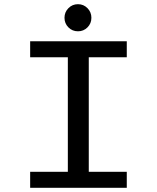

<svg xmlns="http://www.w3.org/2000/svg" viewBox="-20 -897 750 917"><path d="M585.5 -623.5H404V-76.5H585.5V0H124V-76.5H304V-623.5H124V-700H585.5ZM352.5 -747.5Q325.5 -747.5 306.8 -766.2Q288 -785 288 -812Q288 -839 306.8 -858Q325.5 -877 352.5 -877Q379 -877 397.8 -858Q416.5 -839 416.5 -812Q416.5 -785 397.8 -766.2Q379 -747.5 352.5 -747.5Z"/></svg>

Font: League Mono
Style: Regular
Weight: 400
Width: 6
Designer: Tyler Finck
Foundry: The League of Moveable Type / Tyler Finck
Version: Version 2.300;RELEASE